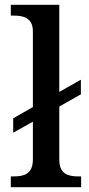

<svg xmlns="http://www.w3.org/2000/svg" viewBox="-20 -780 372 800"><path d="M25 0H318V-45H306C265 -45 227 -54 227 -115V-336L317 -387V-448L227 -397V-760H25V-715H38C77 -715 117 -706 117 -649V-334L35 -287V-227L117 -273V-115C117 -54 78 -45 38 -45H25Z"/></svg>

Font: Noto Serif Vithkuqi Medium
Style: Regular
Weight: 500
Version: Version 1.005